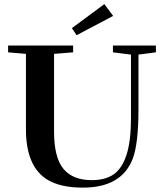

<svg xmlns="http://www.w3.org/2000/svg" viewBox="-20 -880 781 914"><path d="M344.7 -712.4 322.3 -746.1 476.6 -860.4 518.6 -804.2ZM374.5 13.2Q267.6 13.2 205.1 -24.9Q103.5 -87.4 103.5 -265.1V-623.5L18.6 -630.9V-663.1H328.1V-630.9L237.3 -623.5V-252.4Q237.3 -131.3 281.5 -76.9Q325.7 -22.5 417 -22.5Q481 -22.5 521 -50Q561 -77.6 582.3 -143.1Q603.5 -208.5 603.5 -317.4V-620.1L517.6 -630.9V-663.1H722.2V-630.9L639.2 -620.1V-360.4Q639.2 -198.2 612.3 -125.5Q559.6 13.2 374.5 13.2Z"/></svg>

Font: Elstob 10pt SemiBold
Style: Regular
Weight: 600
Designer: Peter S. Baker
Version: Version 1.015